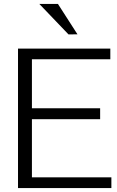

<svg xmlns="http://www.w3.org/2000/svg" viewBox="-20 -964 598 984"><path d="M72.3 0ZM181.6 -943.8H276.9L377 -788.1L331.1 -787.6ZM550.8 0H72.3V-714.8H545.4V-660.2H143.6V-409.2H493.2V-353H143.6V-55.2H550.8Z"/></svg>

Font: Pontano Sans
Style: Regular
Weight: 400
Foundry: vernon adams
Version: 1.0